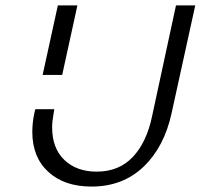

<svg xmlns="http://www.w3.org/2000/svg" viewBox="-20 -678 739 707"><path d="M99 -192Q99 -225 106 -259L110 -276H180L177 -258Q172 -230 172 -209Q172 -132 217 -89Q262 -46 336 -46Q418 -46 469 -100Q520 -154 540 -250L628 -658H699L612 -262Q585 -137 508.5 -64Q432 9 317 9Q217 9 158 -45Q99 -99 99 -192ZM193 -658H265L209 -402H137Z"/></svg>

Font: LXGW Bright GB
Style: Italic
Weight: 400
Italic angle: -12°
Designer: Christian Thalmann (Catharsis Fonts)
Foundry: LXGW / Christian Thalmann (Catharsis Fonts) / Fontworks Inc.
Version: Version 5.510